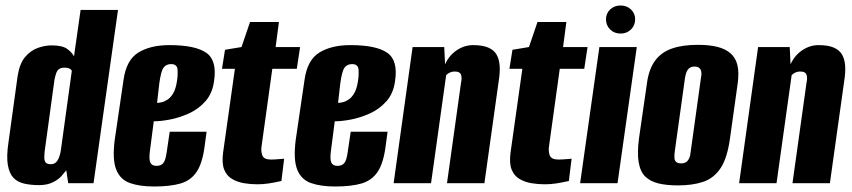

<svg xmlns="http://www.w3.org/2000/svg" viewBox="-20 -666 3097 698"><path d="M122 7Q92 7 68 1.5Q44 -4 29 -19.5Q14 -35 8.5 -66Q3 -97 11 -150L44 -389Q51 -435 71.5 -459Q92 -483 118 -492Q144 -501 167 -501Q207 -501 224.5 -488Q242 -475 249 -461L273 -630H409L320 0H228L221 -47Q215 -39 203.5 -26Q192 -13 171.5 -3Q151 7 122 7ZM164 -69Q173 -69 179 -72.5Q185 -76 189 -82.5Q193 -89 196 -97.5Q199 -106 201 -118Q211 -190 221 -263Q231 -336 241 -408Q241 -410 238 -413Q235 -416 229.5 -418Q224 -420 214 -420Q202 -420 195 -415Q188 -410 184.5 -400.5Q181 -391 178 -376L142 -113Q141 -102 141 -94Q141 -86 143 -80.5Q145 -75 150 -72Q155 -69 164 -69Z M540 12Q488 12 452.5 -0.5Q417 -13 402.5 -49.5Q388 -86 397 -157L429 -375Q439 -448 483 -475Q527 -502 596 -502Q690 -502 730 -474Q770 -446 758 -370Q752 -326 726.5 -297.5Q701 -269 666.5 -253.5Q632 -238 598 -231.5Q564 -225 539 -225L525 -117Q521 -87 526.5 -75Q532 -63 549 -63Q565 -63 573.5 -73Q582 -83 586 -113L597 -187H731L724 -135Q716 -73 695 -41.5Q674 -10 636.5 1Q599 12 540 12ZM551 -292Q558 -292 568.5 -294.5Q579 -297 590 -304.5Q601 -312 610 -327.5Q619 -343 623 -369Q627 -392 625.5 -412.5Q624 -433 602 -433Q584 -433 574.5 -420Q565 -407 559 -362Z M915 4Q891 4 867 0Q843 -4 823.5 -15.5Q804 -27 795 -49.5Q786 -72 791 -111L834 -416H787L798 -485L858 -495L889 -586H994L982 -495H1071L1059 -416H970L931 -135Q928 -117 933.5 -101.5Q939 -86 965 -86Q977 -86 994.5 -87.5Q1012 -89 1013 -89L1003 -8Q1001 -8 988.5 -5Q976 -2 956 1Q936 4 915 4Z M1198 12Q1146 12 1110.5 -0.5Q1075 -13 1060.5 -49.5Q1046 -86 1055 -157L1087 -375Q1097 -448 1141 -475Q1185 -502 1254 -502Q1348 -502 1388 -474Q1428 -446 1416 -370Q1410 -326 1384.5 -297.5Q1359 -269 1324.5 -253.5Q1290 -238 1256 -231.5Q1222 -225 1197 -225L1183 -117Q1179 -87 1184.5 -75Q1190 -63 1207 -63Q1223 -63 1231.5 -73Q1240 -83 1244 -113L1255 -187H1389L1382 -135Q1374 -73 1353 -41.5Q1332 -10 1294.5 1Q1257 12 1198 12ZM1209 -292Q1216 -292 1226.5 -294.5Q1237 -297 1248 -304.5Q1259 -312 1268 -327.5Q1277 -343 1281 -369Q1285 -392 1283.5 -412.5Q1282 -433 1260 -433Q1242 -433 1232.5 -420Q1223 -407 1217 -362Z M1411 0 1480 -495H1595L1598 -432Q1612 -464 1640 -483Q1668 -502 1700 -502Q1734 -502 1755 -493Q1776 -484 1785.5 -467Q1795 -450 1796.5 -426Q1798 -402 1793 -371L1741 0H1605L1656 -365Q1658 -374 1658 -381.5Q1658 -389 1656 -394.5Q1654 -400 1648.5 -403Q1643 -406 1633 -406Q1626 -406 1620 -404Q1614 -402 1609.5 -399Q1605 -396 1602 -393L1547 0Z M1960 4Q1936 4 1912 0Q1888 -4 1868.5 -15.5Q1849 -27 1840 -49.5Q1831 -72 1836 -111L1879 -416H1832L1843 -485L1903 -495L1934 -586H2039L2027 -495H2116L2104 -416H2015L1976 -135Q1973 -117 1978.5 -101.5Q1984 -86 2010 -86Q2022 -86 2039.5 -87.5Q2057 -89 2058 -89L2048 -8Q2046 -8 2033.5 -5Q2021 -2 2001 1Q1981 4 1960 4Z M2089 0 2159 -495H2295L2225 0ZM2236 -544Q2213 -544 2198 -559Q2183 -574 2183 -596Q2183 -617 2198 -631.5Q2213 -646 2236 -646Q2259 -646 2274 -631.5Q2289 -617 2289 -596Q2289 -574 2274 -559Q2259 -544 2236 -544Z M2445 8Q2404 8 2374.5 1Q2345 -6 2326.5 -23.5Q2308 -41 2302 -75Q2296 -109 2303 -163L2332 -364Q2339 -415 2361.5 -445.5Q2384 -476 2422.5 -489.5Q2461 -503 2517 -503Q2559 -503 2588.5 -495.5Q2618 -488 2636.5 -471.5Q2655 -455 2661 -428.5Q2667 -402 2662 -364L2634 -164Q2624 -91 2599.5 -54.5Q2575 -18 2536.5 -5Q2498 8 2445 8ZM2456 -72Q2467 -72 2474 -76.5Q2481 -81 2485.5 -91Q2490 -101 2491 -115L2528 -381Q2531 -395 2529.5 -404.5Q2528 -414 2522 -419Q2516 -424 2505 -424Q2494 -424 2487 -419Q2480 -414 2476 -404.5Q2472 -395 2470 -381L2433 -115Q2431 -101 2432 -91Q2433 -81 2439 -76.5Q2445 -72 2456 -72Z M2667 0 2736 -495H2851L2854 -432Q2868 -464 2896 -483Q2924 -502 2956 -502Q2990 -502 3011 -493Q3032 -484 3041.5 -467Q3051 -450 3052.5 -426Q3054 -402 3049 -371L2997 0H2861L2912 -365Q2914 -374 2914 -381.5Q2914 -389 2912 -394.5Q2910 -400 2904.5 -403Q2899 -406 2889 -406Q2882 -406 2876 -404Q2870 -402 2865.5 -399Q2861 -396 2858 -393L2803 0Z"/></svg>

Font: Alumni Sans ExtraBold
Style: Italic
Weight: 800
Italic angle: -8°
Designer: Robert E. Leuschke
Foundry: Robert E. Leuschke
Version: Version 1.016